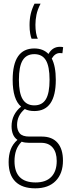

<svg xmlns="http://www.w3.org/2000/svg" viewBox="-20 -806 371 1046"><path d="M167 -201Q137 -201 115 -212Q73 -177 73 -125Q73 -97 87.5 -79.5Q102 -62 140 -62H208Q264 -62 293.5 -28Q323 6 323 69Q323 139 283.5 179.5Q244 220 172 220Q101 220 64 183.5Q27 147 27 77Q27 39 38 9Q49 -21 75 -44Q58 -56 50.5 -75Q43 -94 43 -118Q43 -151 56.5 -178Q70 -205 95 -225Q49 -264 49 -371Q49 -542 167 -542Q215 -542 244 -512Q266 -551 306 -551Q317 -551 324 -549L320 -516Q316 -517 306 -517Q280 -517 262 -487Q284 -445 284 -371Q284 -201 167 -201ZM167 -232Q210 -232 230 -265.5Q250 -299 250 -371Q250 -444 230 -477.5Q210 -511 167 -511Q124 -511 103.5 -477.5Q83 -444 83 -371Q83 -299 103.5 -265.5Q124 -232 167 -232ZM59 72Q59 188 174 188Q230 188 259.5 157.5Q289 127 289 71Q289 24 267 -2Q245 -28 204 -28H138Q115 -28 98 -34Q77 -13 68 13Q59 39 59 72ZM186 -595H152Q148 -604 144.5 -623.5Q141 -643 141 -669Q141 -703 147.5 -730.5Q154 -758 168 -786H201Q184 -753 178.5 -725Q173 -697 173 -671Q173 -647 176.5 -626.5Q180 -606 186 -595Z"/></svg>

Font: Georama Condensed ExtraLight
Style: Regular
Weight: 200
Width: 3
Designer: Jean-Baptiste Levee
Foundry: Production Type
Version: Version 1.000